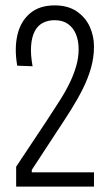

<svg xmlns="http://www.w3.org/2000/svg" viewBox="-20 -693 415 713"><path d="M40 0V-74L153 -244Q179 -284 201.5 -319Q224 -354 239.5 -386.5Q255 -419 263.5 -449.5Q272 -480 272 -510Q272 -542 262 -566Q252 -590 232.5 -604Q213 -618 183 -618Q158 -618 139 -608Q120 -598 109 -577Q98 -556 95.5 -523.5Q93 -491 101 -447L44 -449Q33 -512 44.5 -562.5Q56 -613 91 -643Q126 -673 183 -673Q232 -673 264.5 -651Q297 -629 313 -594.5Q329 -560 329 -520Q329 -480 318 -441Q307 -402 287.5 -363Q268 -324 242.5 -283.5Q217 -243 189 -201L98 -62V-53H329V0Z"/></svg>

Font: Bricolage Grotesque Condensed ExtraLight
Style: Regular
Weight: 250
Width: 3
Designer: Mathieu Triay
Foundry: Atelier Triay
Version: Version 1.000;gftools[0.9.30]